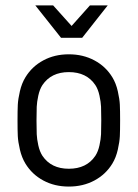

<svg xmlns="http://www.w3.org/2000/svg" viewBox="-20 -685 510 711"><path d="M206.1 -544.9 110.8 -665H176.8L245.1 -588.9L313 -665H378.9L284.2 -544.9ZM234.9 -418Q169.4 -418 137.2 -370.1Q127 -354.5 121.8 -330.8Q116.7 -307.1 116 -289.8Q115.2 -272.5 115.2 -238.8Q115.2 -205.6 116 -188Q116.7 -170.4 121.8 -147Q127 -123.5 137.2 -107.9Q169.4 -60.1 234.9 -60.1Q300.8 -60.1 333 -107.9Q343.3 -123.5 348.4 -147Q353.5 -170.4 354.2 -188Q355 -205.6 355 -238.8Q355 -272.5 354.2 -289.8Q353.5 -307.1 348.4 -330.8Q343.3 -354.5 333 -370.1Q300.8 -418 234.9 -418ZM396 -398.9Q409.7 -376.5 416.3 -346.9Q422.9 -317.4 423.8 -297.1Q424.8 -276.9 424.8 -238.8Q424.8 -201.2 423.8 -180.9Q422.9 -160.6 416.3 -131.1Q409.7 -101.6 396 -79.1Q371.6 -39.1 329.6 -16.6Q287.6 5.9 234.9 5.9Q182.1 5.9 140.4 -16.6Q98.6 -39.1 74.2 -79.1Q60.5 -101.6 53.7 -130.9Q46.9 -160.2 45.9 -180.9Q44.9 -201.7 44.9 -238.8Q44.9 -275.9 45.9 -296.9Q46.9 -317.9 53.7 -347.2Q60.5 -376.5 74.2 -398.9Q98.6 -439 140.4 -461.4Q182.1 -483.9 234.9 -483.9Q287.6 -483.9 329.6 -461.4Q371.6 -439 396 -398.9Z"/></svg>

Font: Gidolinya
Style: Regular
Weight: 400
Version: Version 1.0.3